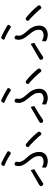

<svg xmlns="http://www.w3.org/2000/svg" viewBox="1112 -1910 777 3040"><g transform="rotate(-90 1500.0 -389.5)"><path d="M578 -612Q565 -619 555 -627Q541 -635 526 -644Q511 -653 495 -662Q478 -670 462.5 -678Q447 -686 432 -693Q425 -696 419 -698.5Q413 -701 407 -703Q382 -713 397 -734L404 -744Q410 -754 420.5 -757Q431 -760 441 -755Q447 -752 453 -749Q459 -746 466 -743L530 -710Q551 -699 572 -687Q593 -675 614 -663Q624 -658 625.5 -648Q627 -638 621 -629L615 -619Q608 -607 594 -607Q584 -607 578 -612ZM468 -21Q444 -21 417 -29Q407 -31 398 -34.5Q389 -38 379 -42Q364 -49 366 -65L368 -99Q368 -116 383 -108Q422 -87 467 -87Q499 -89 523.5 -104Q548 -119 549 -155Q550 -204 527 -245Q503 -283 464 -329Q438 -360 417 -393.5Q396 -427 391 -469Q388 -496 398 -528Q404 -547 424 -547Q432 -547 439 -544L440 -543Q453 -537 457 -526Q461 -515 458 -501Q456 -492 455.5 -484Q455 -476 456 -469Q457 -455 463 -440.5Q469 -426 478 -412Q487 -398 497 -385.5Q507 -373 516 -363Q538 -339 556.5 -315.5Q575 -292 588 -266.5Q601 -241 608 -213Q615 -185 615 -151Q615 -120 603 -95.5Q591 -71 570.5 -54.5Q550 -38 523.5 -29.5Q497 -21 468 -21ZM879 -136Q874 -143 868 -150Q862 -157 856 -165Q826 -198 795 -230.5Q764 -263 731 -293Q723 -299 716.5 -305Q710 -311 703 -316Q679 -335 700 -358L702 -360Q711 -370 724 -370Q735 -370 743 -363Q847 -281 929 -177Q937 -168 935.5 -156.5Q934 -145 926 -137L922 -133Q912 -123 901 -123Q888 -123 879 -136ZM81 -107 79 -110Q71 -122 73.5 -134Q76 -146 89 -154L320 -288Q327 -292 329 -284L340 -242Q343 -233 335 -230Q327 -225 317 -219.5Q307 -214 294 -206L224 -163Q205 -151 187.5 -139.5Q170 -128 153 -117L125 -99Q116 -93 107 -93Q92 -93 81 -107Z M1578 -612Q1565 -619 1555 -627Q1541 -635 1526 -644Q1511 -653 1495 -662Q1478 -670 1462.5 -678Q1447 -686 1432 -693Q1425 -696 1419 -698.5Q1413 -701 1407 -703Q1382 -713 1397 -734L1404 -744Q1410 -754 1420.5 -757Q1431 -760 1441 -755Q1447 -752 1453 -749Q1459 -746 1466 -743L1530 -710Q1551 -699 1572 -687Q1593 -675 1614 -663Q1624 -658 1625.5 -648Q1627 -638 1621 -629L1615 -619Q1608 -607 1594 -607Q1584 -607 1578 -612ZM1468 -21Q1444 -21 1417 -29Q1407 -31 1398 -34.5Q1389 -38 1379 -42Q1364 -49 1366 -65L1368 -99Q1368 -116 1383 -108Q1422 -87 1467 -87Q1499 -89 1523.5 -104Q1548 -119 1549 -155Q1550 -204 1527 -245Q1503 -283 1464 -329Q1438 -360 1417 -393.5Q1396 -427 1391 -469Q1388 -496 1398 -528Q1404 -547 1424 -547Q1432 -547 1439 -544L1440 -543Q1453 -537 1457 -526Q1461 -515 1458 -501Q1456 -492 1455.5 -484Q1455 -476 1456 -469Q1457 -455 1463 -440.5Q1469 -426 1478 -412Q1487 -398 1497 -385.5Q1507 -373 1516 -363Q1538 -339 1556.5 -315.5Q1575 -292 1588 -266.5Q1601 -241 1608 -213Q1615 -185 1615 -151Q1615 -120 1603 -95.5Q1591 -71 1570.5 -54.5Q1550 -38 1523.5 -29.5Q1497 -21 1468 -21ZM1879 -136Q1874 -143 1868 -150Q1862 -157 1856 -165Q1826 -198 1795 -230.5Q1764 -263 1731 -293Q1723 -299 1716.5 -305Q1710 -311 1703 -316Q1679 -335 1700 -358L1702 -360Q1711 -370 1724 -370Q1735 -370 1743 -363Q1847 -281 1929 -177Q1937 -168 1935.5 -156.5Q1934 -145 1926 -137L1922 -133Q1912 -123 1901 -123Q1888 -123 1879 -136ZM1081 -107 1079 -110Q1071 -122 1073.5 -134Q1076 -146 1089 -154L1320 -288Q1327 -292 1329 -284L1340 -242Q1343 -233 1335 -230Q1327 -225 1317 -219.5Q1307 -214 1294 -206L1224 -163Q1205 -151 1187.5 -139.5Q1170 -128 1153 -117L1125 -99Q1116 -93 1107 -93Q1092 -93 1081 -107Z M2578 -612Q2565 -619 2555 -627Q2541 -635 2526 -644Q2511 -653 2495 -662Q2478 -670 2462.5 -678Q2447 -686 2432 -693Q2425 -696 2419 -698.5Q2413 -701 2407 -703Q2382 -713 2397 -734L2404 -744Q2410 -754 2420.5 -757Q2431 -760 2441 -755Q2447 -752 2453 -749Q2459 -746 2466 -743L2530 -710Q2551 -699 2572 -687Q2593 -675 2614 -663Q2624 -658 2625.5 -648Q2627 -638 2621 -629L2615 -619Q2608 -607 2594 -607Q2584 -607 2578 -612ZM2468 -21Q2444 -21 2417 -29Q2407 -31 2398 -34.5Q2389 -38 2379 -42Q2364 -49 2366 -65L2368 -99Q2368 -116 2383 -108Q2422 -87 2467 -87Q2499 -89 2523.5 -104Q2548 -119 2549 -155Q2550 -204 2527 -245Q2503 -283 2464 -329Q2438 -360 2417 -393.5Q2396 -427 2391 -469Q2388 -496 2398 -528Q2404 -547 2424 -547Q2432 -547 2439 -544L2440 -543Q2453 -537 2457 -526Q2461 -515 2458 -501Q2456 -492 2455.5 -484Q2455 -476 2456 -469Q2457 -455 2463 -440.5Q2469 -426 2478 -412Q2487 -398 2497 -385.5Q2507 -373 2516 -363Q2538 -339 2556.5 -315.5Q2575 -292 2588 -266.5Q2601 -241 2608 -213Q2615 -185 2615 -151Q2615 -120 2603 -95.5Q2591 -71 2570.5 -54.5Q2550 -38 2523.5 -29.5Q2497 -21 2468 -21ZM2879 -136Q2874 -143 2868 -150Q2862 -157 2856 -165Q2826 -198 2795 -230.5Q2764 -263 2731 -293Q2723 -299 2716.5 -305Q2710 -311 2703 -316Q2679 -335 2700 -358L2702 -360Q2711 -370 2724 -370Q2735 -370 2743 -363Q2847 -281 2929 -177Q2937 -168 2935.5 -156.5Q2934 -145 2926 -137L2922 -133Q2912 -123 2901 -123Q2888 -123 2879 -136ZM2081 -107 2079 -110Q2071 -122 2073.5 -134Q2076 -146 2089 -154L2320 -288Q2327 -292 2329 -284L2340 -242Q2343 -233 2335 -230Q2327 -225 2317 -219.5Q2307 -214 2294 -206L2224 -163Q2205 -151 2187.5 -139.5Q2170 -128 2153 -117L2125 -99Q2116 -93 2107 -93Q2092 -93 2081 -107Z"/></g></svg>

Font: Higure Gothic
Style: Regular
Weight: 400
Designer: Yoshimichi Ohira
Foundry: Positype
Version: Version 1.000